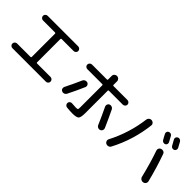

<svg xmlns="http://www.w3.org/2000/svg" viewBox="114 -1766 2772 2772"><g transform="rotate(45 1500.0 -380.0)"><path d="M158.2 -14.6Q138.7 -14.6 124.5 -28.8Q110.4 -43 110.4 -61.5Q110.4 -81.1 124 -95.7Q137.7 -110.4 158.2 -110.4H433.6Q444.3 -110.4 445.3 -121.1V-598.6Q445.3 -609.4 433.6 -610.4H188.5Q168.9 -610.4 154.3 -624Q139.6 -637.7 139.6 -658.2Q139.6 -676.8 153.8 -690.9Q168 -705.1 188.5 -705.1H811.5Q831.1 -705.1 845.7 -690.9Q860.4 -676.8 860.4 -658.2Q860.4 -638.7 846.2 -624.5Q832 -610.4 811.5 -610.4H566.4Q555.7 -610.4 554.7 -598.6V-121.1Q554.7 -110.4 566.4 -110.4H841.8Q861.3 -110.4 875.5 -96.2Q889.6 -82 889.6 -61.5Q889.6 -43 876 -28.8Q862.3 -14.6 841.8 -14.6Z M1412.1 -55.7Q1444.3 -55.7 1449.7 -63Q1455.1 -70.3 1455.1 -109.4V-553.7Q1455.1 -564.5 1444.3 -565.4H1137.7Q1118.2 -565.4 1104 -579.1Q1089.8 -592.8 1089.8 -612.3Q1089.8 -631.8 1104 -646Q1118.2 -660.2 1137.7 -660.2H1444.3Q1455.1 -660.2 1455.1 -670.9V-745.1Q1455.1 -768.6 1471.7 -784.2Q1488.3 -799.8 1510.3 -799.8Q1532.2 -799.8 1548.8 -783.7Q1565.4 -767.6 1565.4 -745.1V-670.9Q1565.4 -660.2 1576.2 -660.2H1862.3Q1881.8 -660.2 1896 -646Q1910.2 -631.8 1910.2 -612.3Q1910.2 -593.8 1896 -579.6Q1881.8 -565.4 1862.3 -565.4H1576.2Q1565.4 -565.4 1565.4 -553.7V-94.7Q1565.4 -6.8 1542.5 16.6Q1519.5 40 1434.6 40Q1393.6 40 1321.3 33.2Q1302.7 31.2 1290 15.6Q1277.3 0 1279.3 -19.5Q1281.2 -38.1 1296.4 -50.8Q1311.5 -63.5 1332 -60.5Q1383.8 -55.7 1412.1 -55.7ZM1085 -150.4Q1142.6 -264.6 1202.1 -399.4Q1210.9 -418.9 1231 -427.7Q1251 -436.5 1272.5 -429.7Q1292 -422.9 1300.8 -403.3Q1309.6 -383.8 1301.8 -365.2Q1246.1 -235.4 1180.7 -106.4Q1170.9 -87.9 1149.9 -80.1Q1128.9 -72.3 1108.9 -81.1Q1088.9 -89.8 1082 -109.9Q1075.2 -129.9 1085 -150.4ZM1796.9 -406.2Q1858.4 -279.3 1918 -143.6Q1926.8 -124 1918.5 -103.5Q1910.2 -83 1890.1 -75.2Q1870.1 -67.4 1849.6 -75.7Q1829.1 -84 1820.3 -103.5Q1776.4 -207 1701.2 -365.2Q1692.4 -383.8 1699.7 -403.8Q1707 -423.8 1725.6 -431.6Q1745.1 -439.5 1766.1 -432.1Q1787.1 -424.8 1796.9 -406.2Z M2635.7 -614.3Q2627.9 -627.9 2612.8 -654.8Q2597.7 -681.6 2590.8 -696.3Q2582 -711.9 2586.9 -730Q2591.8 -748 2608.4 -755.9Q2625 -764.6 2644 -759.3Q2663.1 -753.9 2671.9 -737.3Q2686.5 -710 2716.8 -654.3Q2725.6 -637.7 2720.2 -620.1Q2714.8 -602.5 2698.2 -594.7Q2682.6 -586.9 2663.6 -592.8Q2644.5 -598.6 2635.7 -614.3ZM2785.2 -649.4Q2746.1 -719.7 2739.3 -731.4Q2730.5 -748 2735.8 -765.6Q2741.2 -783.2 2758.3 -792Q2775.4 -800.8 2793.5 -795.4Q2811.5 -790 2822.3 -773.4Q2837.9 -745.1 2868.2 -689.5Q2877 -673.8 2871.1 -654.8Q2865.2 -635.7 2848.1 -627.9Q2831.1 -620.1 2812.5 -626Q2793.9 -631.8 2785.2 -649.4ZM2708 -505.9Q2730.5 -512.7 2751 -503.4Q2771.5 -494.1 2778.3 -471.7Q2850.6 -269.5 2906.2 -46.9Q2912.1 -23.4 2899.4 -3.9Q2886.7 15.6 2864.3 19.5Q2840.8 24.4 2820.3 11.7Q2799.8 -1 2793.9 -24.4Q2736.3 -260.7 2672.9 -440.4Q2666 -461.9 2676.3 -481Q2686.5 -500 2708 -505.9ZM2095.7 3.9Q2076.2 -5.9 2068.8 -27.3Q2061.5 -48.8 2072.3 -69.3Q2214.8 -344.7 2253.9 -652.3Q2256.8 -674.8 2274.4 -689.5Q2292 -704.1 2314.9 -702.1Q2337.9 -700.2 2352.5 -683.6Q2367.2 -667 2365.2 -644.5Q2327.1 -314.5 2173.8 -22.5Q2163.1 -1 2140.6 6.3Q2118.2 13.7 2095.7 3.9Z"/></g></svg>

Font: Rounded-X Mgen+ 1mn medium
Style: Regular
Weight: 500
Designer: [Source Han Sans]
Ryoko NISHIZUKA  (kana & ideographs); Paul D. Hunt (Latin, Greek & Cyrillic); Wenlong ZHANG  (bopomofo
Version: Version 1.059.20150602